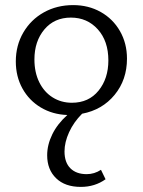

<svg xmlns="http://www.w3.org/2000/svg" viewBox="-20 -443 559 753"><path d="M405 -206Q405 -282 363.5 -328Q322 -374 258 -374Q193 -374 154 -327.5Q115 -281 115 -210Q115 -159 134 -120.5Q153 -82 186.5 -61Q220 -40 262 -40Q328 -40 366.5 -87.5Q405 -135 405 -206ZM165 166Q165 125 185 84Q205 43 244 8Q186 6 140 -21.5Q94 -49 68 -96Q42 -143 42 -202Q42 -265 71.5 -315.5Q101 -366 152 -394.5Q203 -423 267 -423Q327 -423 375 -396Q423 -369 450.5 -321Q478 -273 478 -213Q478 -130 429.5 -71Q381 -12 302 3Q269 36 251 75.5Q233 115 233 151Q233 194 256 217Q279 240 320 240Q350 240 376 223L394 260Q352 290 297 290Q235 290 200 256Q165 222 165 166Z"/></svg>

Font: LXGW Bright TC
Style: Regular
Weight: 400
Designer: Christian Thalmann (Catharsis Fonts)
Foundry: LXGW / Christian Thalmann (Catharsis Fonts) / Fontworks Inc.
Version: Version 5.501